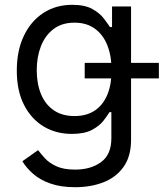

<svg xmlns="http://www.w3.org/2000/svg" viewBox="-20 -573 689 809"><path d="M296.9 215.8Q236.3 215.8 192.6 200.4Q148.9 185.1 120.1 159.9Q91.3 134.8 74.2 106.4L140.6 59.6Q151.9 74.7 169.4 94Q187 113.3 217.3 127.4Q247.6 141.6 296.9 141.6Q362.8 141.6 406 109.9Q449.2 78.1 449.2 9.8V-100.6H441.4Q432.6 -85.9 415.8 -64.2Q398.9 -42.5 367.4 -25.6Q335.9 -8.8 282.2 -8.8Q216.3 -8.8 164.1 -40Q111.8 -71.3 81.3 -130.9Q50.8 -190.4 50.8 -275.4Q50.8 -359.4 80.3 -421.6Q109.9 -483.9 162.6 -518.3Q215.3 -552.7 284.2 -552.7Q337.4 -552.7 368.9 -535.2Q400.4 -517.6 417.2 -495.4Q434.1 -473.1 443.4 -459H452.1V-545.9H532.2V15.6Q532.2 85.9 500.7 130.1Q469.2 174.3 415.8 195.1Q362.3 215.8 296.9 215.8ZM293.9 -84Q344.7 -84 379.4 -107.2Q414.1 -130.4 432.1 -173.6Q450.2 -216.8 450.2 -277.3Q450.2 -336.4 432.6 -381.3Q415 -426.3 380.1 -451.9Q345.2 -477.5 293.9 -477.5Q240.7 -477.5 205.3 -450.4Q169.9 -423.3 152.3 -377.9Q134.8 -332.5 134.8 -277.3Q134.8 -220.7 152.6 -177Q170.4 -133.3 206.1 -108.6Q241.7 -84 293.9 -84ZM336.9 -242.7V-308.1H649.4V-242.7Z"/></svg>

Font: Inter V
Style: 
Weight: 400
Designer: Rasmus Andersson
Foundry: rsms
Version: Version 4.000;git-a3f224843